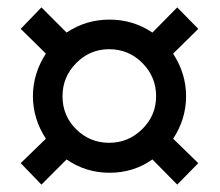

<svg xmlns="http://www.w3.org/2000/svg" viewBox="-20 -614 596 519"><path d="M104 -469C80.7 -433 69 -394.7 69 -354C69 -313.3 80.7 -275 104 -239L36 -173L92 -115L160 -183C194.7 -159 233.3 -147 276 -147C319.3 -147 358 -159 392 -183L459 -115L516 -173L448 -239C471.3 -274.3 483 -312.7 483 -354C483 -394.7 471.3 -433 448 -469L516 -536L459 -594L392 -526C357.3 -549.3 318.7 -561 276 -561C233.3 -561 194.7 -549.3 160 -526L92 -594L36 -536ZM149 -354C149 -388.7 161.3 -418.5 186 -443.5C210.7 -468.5 240.3 -481 275 -481C310.3 -481 340.3 -468.5 365 -443.5C389.7 -418.5 402 -388.7 402 -354C402 -319.3 389.5 -289.7 364.5 -265C339.5 -240.3 309.7 -228 275 -228C240.3 -228 210.7 -240.2 186 -264.5C161.3 -288.8 149 -318.7 149 -354Z"/></svg>

Font: Neocyr
Style: Regular
Weight: 400
Designer: Viktar Palstsiuk <vipals@gmail.com>
Version: 1.00